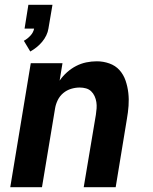

<svg xmlns="http://www.w3.org/2000/svg" viewBox="-20 -785 640 805"><path d="M107 -569 80 -614Q95 -622 107.5 -635.5Q120 -649 123 -665H83L99 -765H200L183 -665Q181 -651 174 -636.5Q167 -622 156.5 -609.5Q146 -597 133.5 -587Q121 -577 107 -569ZM23 0 109 -520H242L230 -447Q243 -466 261 -482Q279 -498 299.5 -508.5Q320 -519 342 -523.5Q364 -528 386 -528Q413 -528 438.5 -519Q464 -510 481 -491Q498 -472 506.5 -447Q515 -422 518 -395.5Q521 -369 519 -341.5Q517 -314 512 -286L465 0H331Q344 -76 356.5 -152Q369 -228 382 -304Q384 -317 385 -330.5Q386 -344 384 -357Q382 -370 376.5 -382Q371 -394 362 -402.5Q353 -411 340.5 -414.5Q328 -418 314 -418Q296 -418 278 -412.5Q260 -407 245.5 -395Q231 -383 222.5 -366Q214 -349 211 -331L156 0Z"/></svg>

Font: Iosevka SS04 XBd Ex
Style: Italic
Weight: 800
Width: 7
Italic angle: -9°
Monospace: yes
Designer: Belleve Invis
Foundry: Belleve Invis
Version: Version 19.0.0; ttfautohint (v1.8.4)